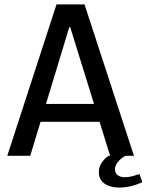

<svg xmlns="http://www.w3.org/2000/svg" viewBox="-20 -706 665 870"><path d="M13 0 236 -686H363L587 0H479L298 -583H294L117 0ZM125 -154V-235H471V-154ZM522 144Q495 144 474 136.5Q453 129 440.5 114Q428 99 428 74Q428 49 442 29.5Q456 10 472 0H548Q528 11 514.5 27.5Q501 44 501 61Q501 78 513 87.5Q525 97 545 97Q563 97 579.5 92.5Q596 88 612 83L625 119Q601 131 573.5 137.5Q546 144 522 144Z"/></svg>

Font: Chivo Mono Medium
Style: Regular
Weight: 400
Monospace: yes
Version: Version 1.008